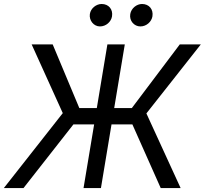

<svg xmlns="http://www.w3.org/2000/svg" viewBox="-38 -952 1037 972"><path d="M593.8 -727.3H505.7L452.1 -404.8H363.6L228.7 -727.3H122.2L279.8 -379.3L-18.5 0H81L333.8 -322.4H438.6L384.9 0H473L526.6 -322.4H632.1L775.6 0H876.4L703.1 -377.8L978.7 -727.3H872.2L629.3 -404.8H540.1ZM416.9 -880.7C412.3 -848 436.8 -818.2 468 -818.2C499.3 -818.2 524.9 -842.3 529.1 -869.3C534.8 -904.8 512.1 -931.8 476.6 -931.8C449.6 -931.8 421.2 -910.5 416.9 -880.7ZM621.4 -880.7C615.8 -846.6 641.3 -818.2 672.6 -818.2C703.8 -818.2 729.4 -842.3 733.7 -869.3C739.3 -904.8 716.6 -931.8 681.1 -931.8C654.1 -931.8 626.4 -910.5 621.4 -880.7Z"/></svg>

Font: Margiela Sans
Style: Italic
Weight: 400
Italic angle: -9.39999°
Designer: Stefan Endress, Andreas Faust
Version: Version 1.100;FEAKit 1.0